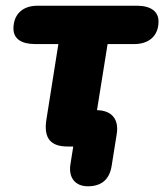

<svg xmlns="http://www.w3.org/2000/svg" viewBox="-20 -512 574 671"><path d="M287 139C334 139 362 116 370 69L388 -44C396 -95 371 -126 319 -127L356 -358H449C501 -358 534 -387 534 -437C534 -472 507 -492 458 -492H111C59 -492 27 -462 27 -412C27 -377 54 -358 103 -358H184L142 -93C132 -28 158 0 216 0H236L226 63C219 109 243 139 287 139Z"/></svg>

Font: SN Pro Heavy
Style: Italic
Weight: 800
Italic angle: -9°
Designer: Tobias Whetton
Foundry: Supernotes
Version: Version 1.001;Glyphs 3.2 (3249)